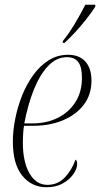

<svg xmlns="http://www.w3.org/2000/svg" viewBox="-20 -776 420 806"><path d="M175 10Q113 10 73.5 -38.5Q34 -87 34 -182Q34 -227 44 -277.5Q54 -328 73 -375.5Q92 -423 120 -461.5Q148 -500 184.5 -523Q221 -546 266 -546Q313 -546 338.5 -517.5Q364 -489 364 -438Q364 -378 331 -335.5Q298 -293 243 -270.5Q188 -248 121 -248H81Q79 -241 77.5 -219Q76 -197 76 -177Q76 -96 104 -48Q132 0 179 0Q223 0 252.5 -31.5Q282 -63 297 -106Q300 -104 302 -100Q304 -96 304 -88Q304 -68 288 -45Q272 -22 243.5 -6Q215 10 175 10ZM116 -258Q176 -258 223 -281.5Q270 -305 297 -348Q324 -391 324 -449Q324 -495 308.5 -515.5Q293 -536 261 -536Q217 -536 182 -499Q147 -462 122 -399.5Q97 -337 82 -258ZM244 -604Q269 -635 293.5 -675.5Q318 -716 338 -756H380V-748Q366 -726 345 -699Q324 -672 299 -644.5Q274 -617 251 -596H243Z"/></svg>

Font: Noto Serif Display Condensed ExtraLight
Style: Italic
Weight: 200
Width: 3
Italic angle: -12°
Designer: Monotype Design Team
Foundry: Monotype Imaging Inc.
Version: Version 2.009